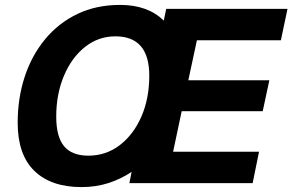

<svg xmlns="http://www.w3.org/2000/svg" viewBox="-20 -746 1191 782"><path d="M312 16Q188 16 120 -50Q52 -116 52 -246Q52 -346 80.5 -433Q109 -520 163.5 -586Q218 -652 295 -689Q372 -726 469 -726Q582 -726 647 -662L657 -710H1151L1124 -582H782L747 -419H1077L1050 -293H720L685 -128H1035L1009 0H507L516 -46Q473 -17 422 -0.5Q371 16 312 16ZM340 -112Q412 -112 468 -155Q524 -198 556 -271.5Q588 -345 588 -438Q588 -598 450 -598Q381 -598 326.5 -555Q272 -512 240.5 -437.5Q209 -363 209 -271Q209 -189 241 -150.5Q273 -112 340 -112Z"/></svg>

Font: Geist
Style: Bold Italic
Weight: 700
Italic angle: -12°
Designer: Basement.studio, Andrés Briganti, Mateo Zaragoza
Foundry: Basement.studio, Vercel, Andrés Briganti, Guido Ferreyra, Mateo Zaragoza
Version: Version 1.500; ttfautohint (v1.8.4.7-5d5b)